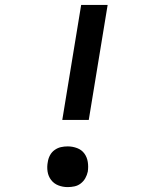

<svg xmlns="http://www.w3.org/2000/svg" viewBox="-20 -755 640 783"><path d="M342 -266H234L311 -735H419ZM256 8Q236 8 218 1Q200 -6 188.5 -21Q177 -36 174 -55.5Q171 -75 175 -95Q177 -109 184 -122Q191 -135 203 -143.5Q215 -152 228.5 -155Q242 -158 256 -158Q276 -158 294.5 -151Q313 -144 324 -129Q335 -114 338 -94.5Q341 -75 338 -55Q335 -41 328 -28.5Q321 -16 309.5 -7Q298 2 284 5Q270 8 256 8Z"/></svg>

Font: Iosevka Curly Slab SmBdExObl
Style: Regular
Weight: 600
Width: 7
Italic angle: -9°
Monospace: yes
Designer: Belleve Invis
Foundry: Belleve Invis
Version: Version 11.1.0; ttfautohint (v1.8.3)